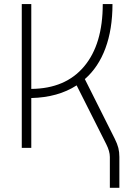

<svg xmlns="http://www.w3.org/2000/svg" viewBox="-20 -713 626 926"><path d="M85 0V-693.4H130.9V-284.2Q295.9 -285.6 385.7 -392.6Q475.6 -499.5 475.6 -693.4H522.5Q522.5 -571.8 488.5 -480.2Q454.6 -388.7 389.2 -331.5L533.2 -44.4Q545.9 -19 550.8 0.7Q555.7 20.5 555.7 43.9V192.9H509.8V43.9Q509.8 16.6 492.2 -18.1L349.6 -301.3Q259.8 -243.2 130.9 -240.2V0Z"/></svg>

Font: Cascadia Code NF ExtraLight
Style: Regular
Weight: 200
Monospace: yes
Designer: Aaron Bell
Foundry: Saja Typeworks
Version: Version 2404.023; ttfautohint (v1.8.4)